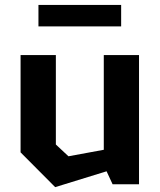

<svg xmlns="http://www.w3.org/2000/svg" viewBox="-20 -762 660 794"><path d="M211 -164.4 263.1 -115.7 491.7 -157.8V-75.5L208.2 11.9L65.1 -131.9V-534.2H211ZM554.9 0H445.6L409.2 -78.5V-534.2H554.9ZM139 -741.6H481V-652.8H139Z"/></svg>

Font: Monaspace Krypton Var ExLight
Style: Regular
Weight: 200
Designer: Riley Cran and the Lettermatic Team
Version: Version 1.200 (Monaspace Krypton Var)